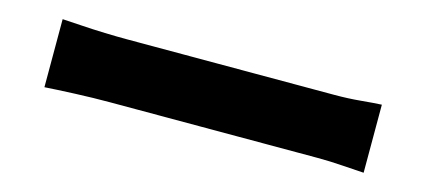

<svg xmlns="http://www.w3.org/2000/svg" viewBox="-30 -623 1060 477"><g transform="rotate(15 500.0 -384.5)"><path d="M89 -472Q108 -471 138 -469Q168 -467 199.5 -466Q231 -465 256 -465Q284 -465 321.5 -465Q359 -465 402.5 -465Q446 -465 491.5 -465Q537 -465 581.5 -465Q626 -465 666 -465Q706 -465 738 -465Q770 -465 790 -465Q825 -465 857 -468Q889 -471 910 -472V-297Q892 -298 856.5 -300.5Q821 -303 790 -303Q770 -303 737.5 -303Q705 -303 665 -303Q625 -303 580.5 -303Q536 -303 490.5 -303Q445 -303 402 -303Q359 -303 321 -303Q283 -303 256 -303Q213 -303 166 -301Q119 -299 89 -297Z"/></g></svg>

Font: Noto Sans TC ExtraBold
Style: Regular
Weight: 800
Designer: Ryoko NISHIZUKA  (kana, bopomofo & ideographs); Paul D. Hunt (Latin, Greek & Cyrillic); Sandoll Communications , Soo-you
Foundry: Adobe
Version: Version 2.004-H2;hotconv 1.0.118;makeotfexe 2.5.65603